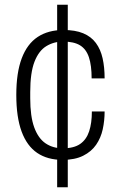

<svg xmlns="http://www.w3.org/2000/svg" viewBox="-20 -744 530 813"><path d="M222 49V-724H267V49ZM245 -67Q181 -67 137.5 -96.5Q94 -126 71.5 -187Q49 -248 49 -342Q49 -436 72 -497Q95 -558 139.5 -587.5Q184 -617 249 -617Q299 -617 332.5 -603Q366 -589 386 -562Q406 -535 414.5 -497Q423 -459 423 -412H368Q368 -467 356.5 -501.5Q345 -536 319 -552Q293 -568 247 -568Q208 -568 176 -548.5Q144 -529 126 -482.5Q108 -436 108 -354V-328Q108 -251 125 -204.5Q142 -158 173 -137Q204 -116 246 -116Q293 -116 319.5 -134.5Q346 -153 357.5 -188Q369 -223 369 -272H423Q423 -233 415 -196.5Q407 -160 387 -131Q367 -102 332 -84.5Q297 -67 245 -67Z"/></svg>

Font: Archivo SemiCondensed ExtraLight
Style: Regular
Weight: 250
Width: 4
Designer: Hector Gatti
Foundry: Omnibus-Type
Version: Version 2.001